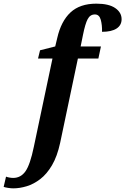

<svg xmlns="http://www.w3.org/2000/svg" viewBox="-147 -790 685 1050"><path d="M-74 240Q-87 240 -103 237.5Q-119 235 -127 232L-114 176Q-107 179 -95.5 181Q-84 183 -75 183Q-33 183 -7.5 146.5Q18 110 38 13L140 -470H61L72 -515L155 -536L166 -582Q187 -674 238.5 -722Q290 -770 380 -770Q448 -770 483 -746Q518 -722 518 -685Q518 -652 490.5 -634Q463 -616 411 -616Q412 -653 404 -682Q396 -711 372 -711Q346 -711 332.5 -685.5Q319 -660 307 -600L294 -536H405L391 -470H279L182 -9Q166 65 137.5 113.5Q109 162 73 189.5Q37 217 -1 228.5Q-39 240 -74 240Z"/></svg>

Font: Noto Serif Condensed
Style: Bold Italic
Weight: 700
Width: 3
Italic angle: -12°
Designer: Monotype Design Team
Foundry: Monotype Imaging Inc.
Version: Version 2.014